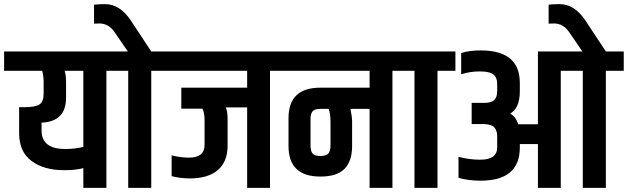

<svg xmlns="http://www.w3.org/2000/svg" viewBox="-54 -913 3051 933"><path d="M158 -514Q158 -543 151 -569H-34V-663H550V-569H463V0H351V-96Q314 -86 258 -86Q159 -86 99 -131Q39 -176 39 -265V-392H62Q118 -392 138 -405.5Q158 -419 158 -458ZM267 -514V-438Q267 -322 148 -317V-279Q148 -189 263 -189Q311 -189 351 -199V-569H260Q267 -548 267 -514Z M768 -663V-569H681V0H569V-569H482V-663H567L502 -758Q473 -799 429 -799Q412 -799 403 -798V-890Q423 -893 456 -893Q529 -893 582 -813L681 -663Z M940 -330Q940 -363 930 -385H827V-487H1147V-569H700V-663H1345V-569H1258V0H1147V-391H1043Q1052 -372 1052 -336V-206Q1052 -127 1004.5 -86.5Q957 -46 869 -46Q822 -46 780 -57V-158Q824 -147 865 -147Q940 -147 940 -209Z M1503 -384Q1475 -384 1465 -372Q1455 -360 1455 -336V-204Q1455 -179 1465 -167Q1475 -155 1503 -155Q1531 -155 1541.5 -167Q1552 -179 1552 -204V-319Q1552 -363 1543 -384ZM1742 -384H1649Q1657 -344 1657 -323V-203Q1657 -130 1620 -92.5Q1583 -55 1503 -55Q1348 -55 1348 -203V-339Q1348 -487 1503 -487H1742V-569H1278V-663H1941V-569H1853V0H1742Z M1960 -569H1873V-663H2159V-569H2072V0H1960Z M2977 -663V-569H2890V0H2778V-569H2671V0H2560V-213H2472V-193Q2470 -35 2281 -35Q2221 -35 2174 -49V-151Q2225 -137 2280 -137Q2362 -137 2362 -197V-250Q2362 -279 2348 -294Q2334 -309 2298 -310H2238V-413H2298Q2334 -413 2348 -427Q2362 -441 2362 -470V-506Q2362 -536 2343.5 -551Q2325 -566 2277.5 -566Q2230 -566 2187 -552V-655Q2224 -668 2282 -668Q2472 -668 2472 -510V-470Q2472 -387 2425 -361Q2453 -346 2464 -309H2560V-663H2776L2711 -758Q2682 -799 2638 -799Q2621 -799 2612 -798V-890Q2631 -893 2665 -893Q2738 -893 2791 -813L2890 -663Z"/></svg>

Font: Khand Semibold
Style: Regular
Weight: 600
Designer: Devanagari: Sanchit Sawaria, Jyotish Sonowal; Latin: Satya Rajpurohit
Foundry: Indian Type Foundry
Version: Version 1.100;PS 1.0;hotconv 1.0.78;makeotf.lib2.5.61930; tt